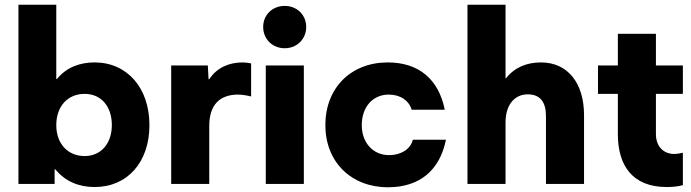

<svg xmlns="http://www.w3.org/2000/svg" viewBox="-20 -778 2922 812"><path d="M380 -514C322 -514 263 -496 221 -444H218V-758H58V0H211V-62H214C256 -10 315 13 380 13C519 13 612 -92 612 -249C612 -406 518 -514 380 -514ZM338 -118C266 -118 218 -171 218 -249C218 -328 266 -381 338 -381C407 -381 453 -329 453 -249C453 -171 407 -118 338 -118Z M1006 -514C949 -514 897 -492 865 -443H862L859 -501H704V0H865V-246C865 -334 909 -378 987 -378C1005 -378 1031 -373 1042 -370V-510C1030 -512 1018 -514 1006 -514Z M1184 -574C1236 -574 1275 -613 1275 -664C1275 -715 1236 -753 1184 -753C1132 -753 1093 -715 1093 -664C1093 -613 1132 -574 1184 -574ZM1265 0V-501H1104V0Z M1621 14C1755 14 1840 -58 1866 -187H1726C1717 -149 1678 -122 1625 -122C1558 -122 1510 -174 1510 -249C1510 -326 1557 -378 1624 -378C1674 -378 1710 -352 1721 -314H1861C1835 -443 1751 -514 1620 -514C1464 -514 1356 -406 1356 -249C1356 -93 1465 14 1621 14Z M2268 -514C2209 -514 2157 -494 2120 -447H2118V-758H1957V0H2118V-260C2118 -337 2158 -379 2212 -379C2264 -379 2289 -347 2289 -287V0H2450V-291C2450 -428 2380 -514 2268 -514Z M2868 -501H2754V-635H2593V-501H2509V-381H2593V-211C2593 -81 2652 13 2800 13C2819 13 2849 11 2868 5V-132C2854 -129 2844 -127 2831 -127C2785 -127 2754 -160 2754 -211V-381H2868Z"/></svg>

Font: UULA Sans
Style: Bold
Weight: 700
Designer: Mohamed Gaber, Laura Garcia Mut
Foundry: Kief Type Foundry
Version: Version 3.006;hotconv 1.0.109;makeotfexe 2.5.65596